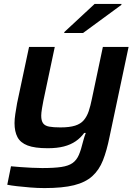

<svg xmlns="http://www.w3.org/2000/svg" viewBox="-20 -749 697 978"><path d="M207 209Q171 209 134.5 206Q98 203 67 199.5Q36 196 17 192L36 98Q56 100 83.5 102Q111 104 140.5 105.5Q170 107 195 107Q256 107 292.5 101.5Q329 96 349.5 81.5Q370 67 381.5 40.5Q393 14 403 -28Q406 -40 410 -52.5Q414 -65 417 -72H409Q391 -47 365.5 -29.5Q340 -12 305.5 -3Q271 6 223 6Q157 6 120.5 -8Q84 -22 69 -50.5Q54 -79 54 -122Q54 -142 58 -168.5Q62 -195 67 -223L128 -510H259L201 -236Q198 -222 194 -197.5Q190 -173 190 -160Q190 -134 199.5 -121Q209 -108 230.5 -104Q252 -100 288 -100Q334 -100 362.5 -109Q391 -118 407 -137Q423 -156 432 -183Q441 -210 448 -245L504 -510H635L538 -52Q524 18 504.5 67.5Q485 117 450 148.5Q415 180 357 194.5Q299 209 207 209ZM307 -581 308 -586 462 -729H599L598 -724L403 -581Z"/></svg>

Font: Saira Expanded SemiBold
Style: Italic
Weight: 600
Width: 7
Italic angle: -12°
Designer: Hector Gatti with collaboration of the Omnibus-Type team
Foundry: Omnibus-Type
Version: Version 1.101